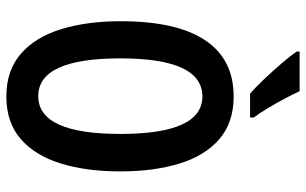

<svg xmlns="http://www.w3.org/2000/svg" viewBox="-204 -774 987 620"><g transform="rotate(90 290.0 -463.5)"><path d="M533 -358Q533 -249 507.5 -166Q482 -83 428.5 -36.5Q375 10 291 10Q207 10 153 -37Q99 -84 73.5 -167.5Q48 -251 48 -359Q48 -540 109.5 -632Q171 -724 291 -724Q375 -724 428.5 -678Q482 -632 507.5 -549.5Q533 -467 533 -358ZM168 -358Q168 -93 290 -93Q412 -93 412 -358Q412 -623 291 -623Q168 -623 168 -358ZM274 -937Q284 -915 299 -887Q314 -859 330 -832.5Q346 -806 359 -789V-777H282Q263 -793 236 -821.5Q209 -850 184 -879Q159 -908 146 -928V-937Z"/></g></svg>

Font: Noto Sans Tamil ExtraCondensed SemiBold
Style: Regular
Weight: 600
Width: 2
Designer: Jelle Bosma - Monotype Design Team
Foundry: Monotype Imaging Inc.
Version: Version 2.004; ttfautohint (v1.8.4.7-5d5b)